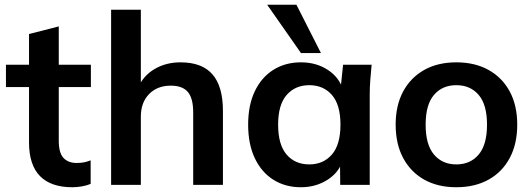

<svg xmlns="http://www.w3.org/2000/svg" viewBox="-20 -777 2234 807"><path d="M284 10Q194 10 148 -37Q102 -84 102 -178V-411H5V-505H102V-634L227 -666V-505H362V-411H227V-186Q227 -134 247 -113Q267 -92 302 -92Q321 -92 334.5 -95Q348 -98 361 -103V-4Q344 3 323.5 6.5Q303 10 284 10Z M447 0V-736H572V-404H558Q581 -458 629 -486.5Q677 -515 739 -515Q829 -515 873 -464.5Q917 -414 917 -311V0H792V-305Q792 -364 769.5 -390.5Q747 -417 698 -417Q641 -417 606.5 -381.5Q572 -346 572 -287V0Z M1245 10Q1179 10 1129 -21.5Q1079 -53 1051 -112Q1023 -171 1023 -253Q1023 -335 1051 -393.5Q1079 -452 1129 -483.5Q1179 -515 1245 -515Q1309 -515 1357.5 -483.5Q1406 -452 1422 -399H1411L1422 -505H1542Q1539 -474 1536.5 -442Q1534 -410 1534 -379V0H1410L1409 -104H1421Q1405 -52 1356 -21Q1307 10 1245 10ZM1280 -86Q1339 -86 1375 -127.5Q1411 -169 1411 -253Q1411 -337 1375 -378Q1339 -419 1280 -419Q1221 -419 1185 -378Q1149 -337 1149 -253Q1149 -169 1184.5 -127.5Q1220 -86 1280 -86ZM1245 -554 1103 -757H1226L1329 -554Z M1898 10Q1820 10 1763 -22Q1706 -54 1674.5 -113Q1643 -172 1643 -253Q1643 -334 1674.5 -392.5Q1706 -451 1763 -483Q1820 -515 1898 -515Q1976 -515 2033.5 -483Q2091 -451 2122.5 -392.5Q2154 -334 2154 -253Q2154 -172 2122.5 -113Q2091 -54 2033.5 -22Q1976 10 1898 10ZM1898 -86Q1957 -86 1992 -127.5Q2027 -169 2027 -253Q2027 -337 1992 -378Q1957 -419 1898 -419Q1839 -419 1804 -378Q1769 -337 1769 -253Q1769 -169 1804 -127.5Q1839 -86 1898 -86Z"/></svg>

Font: Mulish ExtraLight
Style: Bold
Weight: 700
Version: Version 3.603